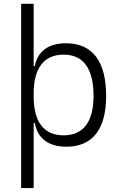

<svg xmlns="http://www.w3.org/2000/svg" viewBox="-20 -752 626 997"><path d="M89.8 224.6H154.8V-112.8H161.1C174.3 -36.6 228 9.8 324.7 9.8C460.4 9.8 531.2 -80.6 531.2 -253.9C531.2 -433.6 460 -527.3 322.8 -527.3C231.9 -527.3 174.8 -485.8 161.1 -408.7H154.8V-732.4H89.8ZM154.8 -251V-266.1C154.8 -398.9 208.5 -468.3 311 -468.3C413.1 -468.3 465.8 -395 465.8 -253.9C465.8 -119.6 412.6 -49.3 310.5 -49.3C208 -49.3 154.8 -118.7 154.8 -251Z"/></svg>

Font: Cascadia Mono NF Light
Style: Regular
Weight: 300
Monospace: yes
Designer: Aaron Bell
Foundry: Saja Typeworks
Version: Version 2404.023